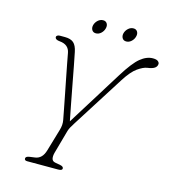

<svg xmlns="http://www.w3.org/2000/svg" viewBox="-122 -939 919 1036"><g transform="rotate(15 337.5 -420.5)"><path d="M322 -11.5Q322 0 299 0H126Q111 0 111 -11.5Q111 -23.5 133.5 -26.5L162.5 -30.5Q202 -36 216 -85L252.5 -209Q261.5 -238.5 256.5 -265Q252 -288.5 245 -325.2Q238 -362 229.5 -404.8Q221 -447.5 212.8 -489.5Q204.5 -531.5 197.8 -566.5Q191 -601.5 187.5 -621.5Q179.5 -666 129 -670.5Q103 -672.5 102 -687Q101.5 -692.5 107.2 -696.2Q113 -700 121 -700H150Q182 -700 198.5 -685.5Q215 -671 222 -636Q227.5 -610.5 236.2 -564.2Q245 -518 255.2 -463.5Q265.5 -409 275.5 -357Q285.5 -305 293 -267.5L486 -577.5Q534.5 -655.5 569 -683.8Q603.5 -712 638.5 -712Q658.5 -712 666.8 -705.2Q675 -698.5 675 -691Q675 -677 663 -667.8Q651 -658.5 621 -654.5Q600 -651.5 569.5 -630.2Q539 -609 503.5 -553L319 -262Q309 -246 303.2 -235.8Q297.5 -225.5 294 -214L257 -81.5Q252 -62 255.2 -48.5Q258.5 -35 274 -32L303.5 -26.5Q322 -23 322 -11.5ZM305.5 -762.5Q290 -762.5 283 -774.2Q276 -786 280 -802Q284.5 -818 297.2 -829.5Q310 -841 326 -841Q341 -841 348 -829.5Q355 -818 350.5 -802Q346.5 -786 333.8 -774.2Q321 -762.5 305.5 -762.5ZM475 -762.5Q459.5 -762.5 452.5 -774.2Q445.5 -786 449.5 -802Q454 -818 466.8 -829.5Q479.5 -841 495.5 -841Q510.5 -841 517.5 -829.5Q524.5 -818 520 -802Q516 -786 503.2 -774.2Q490.5 -762.5 475 -762.5Z"/></g></svg>

Font: Fraunces 9pt S100 Thin
Style: Italic
Weight: 100
Italic angle: -16°
Version: Version 1.000; ttfautohint (v1.8.3)